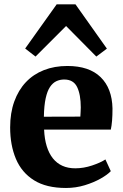

<svg xmlns="http://www.w3.org/2000/svg" viewBox="-20 -878 582 908"><path d="M292 11Q199 11 140.8 -25.5Q82.5 -62 55.2 -126.8Q28 -191.5 28 -275.5Q28 -344 47.5 -398Q67 -452 102.5 -489.5Q138 -527 187.8 -546.5Q237.5 -566 298.5 -566Q401.5 -566 455.8 -513.2Q510 -460.5 512 -365Q512 -332 510 -307.5Q508 -283 504 -265H188.5Q190.5 -220.5 201 -186.5Q211.5 -152.5 230 -129.2Q248.5 -106 275 -94Q301.5 -82 336 -82Q375.5 -82 415.8 -95.5Q456 -109 478.5 -124L504 -68.5Q488.5 -52 456 -33.5Q423.5 -15 380.8 -2Q338 11 292 11ZM187.5 -326 360 -326.5Q360.5 -337.5 361.2 -348.2Q362 -359 362 -370Q362 -430.5 344.8 -466.2Q327.5 -502 283.5 -502Q263.5 -502 246.5 -494Q229.5 -486 216.5 -466.8Q203.5 -447.5 196 -413.2Q188.5 -379 187.5 -326ZM148 -610.5 99 -648.5 248 -857.5H337L485.5 -648L435.5 -610.5L292.5 -755Z"/></svg>

Font: Merriweather 28pt ExtraBold
Style: Regular
Weight: 800
Version: Version 2.100